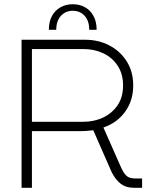

<svg xmlns="http://www.w3.org/2000/svg" viewBox="-20 -888 713 908"><path d="M324 -868Q357 -868 382.5 -853.5Q408 -839 422.5 -812Q437 -785 437 -747H402Q402 -789 380.5 -813Q359 -837 324 -837Q290 -837 268 -813Q246 -789 246 -747H211Q211 -785 225.5 -812Q240 -839 266 -853.5Q292 -868 324 -868ZM82 0V-700H383Q446 -700 497.5 -673Q549 -646 579.5 -597.5Q610 -549 610 -484Q610 -413 572 -360Q534 -307 469 -285L554 -93Q566 -67 579.5 -55.5Q593 -44 619 -44H652V0H612Q576 0 551.5 -18.5Q527 -37 509 -72L421 -272Q409 -271 395.5 -269.5Q382 -268 368 -268H131V0ZM131 -312H373Q426 -312 468.5 -332.5Q511 -353 536.5 -391Q562 -429 562 -484Q562 -538 536.5 -577Q511 -616 468.5 -636Q426 -656 376 -656H131Z"/></svg>

Font: MuseoModerno Thin ExtraLight
Style: Regular
Weight: 250
Version: Version 1.002